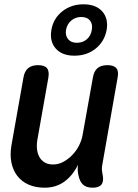

<svg xmlns="http://www.w3.org/2000/svg" viewBox="-20 -863 640 893"><path d="M411 10Q382 10 366.5 -4Q351 -18 345 -47Q342 -59 341.5 -72Q341 -85 343 -97Q318 -46 279 -18Q240 10 188 10Q145 10 112.5 -4.5Q80 -19 60 -45.5Q40 -72 33 -107.5Q26 -143 33 -186L89 -502Q94 -532 111 -546Q128 -560 157 -560Q187 -560 198.5 -546Q210 -532 205 -502L154 -214Q150 -192 152 -171Q154 -150 162.5 -134Q171 -118 187 -108Q203 -98 227 -98Q253 -98 276 -111Q299 -124 317.5 -143.5Q336 -163 348 -187Q360 -211 364 -234L412 -502Q417 -532 433.5 -546Q450 -560 480 -560Q509 -560 521 -546Q533 -532 527 -502L456 -98Q453 -85 454 -72.5Q455 -60 458 -47Q463 -18 451.5 -4Q440 10 411 10ZM326 -604Q269 -604 239.5 -637Q210 -670 219 -724Q228 -777 269.5 -810Q311 -843 368 -843Q426 -843 455.5 -810Q485 -777 476 -724Q466 -670 425 -637Q384 -604 326 -604ZM337 -664Q365 -664 384 -680.5Q403 -697 407 -724Q412 -751 398.5 -767.5Q385 -784 358 -784Q331 -784 311.5 -767.5Q292 -751 287 -724Q283 -697 297 -680.5Q311 -664 337 -664Z"/></svg>

Font: Maple Mono SemiBold
Style: Italic
Weight: 600
Italic angle: -10°
Monospace: yes
Designer: subframe7536
Version: Version 7.000